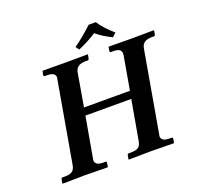

<svg xmlns="http://www.w3.org/2000/svg" viewBox="-137 -950 1129 1099"><g transform="rotate(-20 427.0 -401.0)"><path d="M641.1 -568.8Q642.1 -572.8 642.1 -582Q642.1 -612.8 594.2 -612.8H580.1Q571.3 -612.8 573.2 -621.1L577.1 -645L579.1 -646Q677.2 -645 715.8 -645Q715.8 -645 852.1 -646L854 -645L850.1 -621.1Q848.1 -613.3 840.8 -612.8H826.2Q772 -612.8 764.2 -568.8L678.2 -77.1Q676.3 -69.3 675.8 -64.9Q675.8 -32.7 724.1 -33.2H738.8Q745.6 -33.2 745.1 -23.9L741.2 -1L738.8 1Q636.7 -1 602.1 -1Q602.1 -1 465.8 1L463.9 -1L467.8 -23.9Q469.7 -32.7 478 -33.2H492.2Q522 -33.2 535.9 -43.2Q549.8 -53.2 554.2 -77.1L597.2 -320.8H317.9L274.9 -77.1Q272.9 -69.3 272.9 -64.9Q272.9 -32.7 321.8 -33.2H335.9Q343.3 -33.2 341.8 -23.9L337.9 -1L335.9 1Q234.9 -1 199.2 -1L63 1L61 -1L64.9 -23.9Q65.9 -32.7 75.2 -33.2H88.9Q118.7 -33.2 132.8 -43.2Q147 -53.2 151.9 -77.1L237.8 -568.8Q239.7 -576.7 240.2 -582Q240.2 -612.8 190.9 -612.8H176.8Q169.9 -612.8 169.9 -621.1L174.8 -645L176.8 -646Q273.9 -645 313 -645L450.2 -646L451.2 -645L446.8 -621.1Q444.8 -613.3 438 -612.8H423.8Q368.7 -612.8 360.8 -568.8L326.2 -367.2H606ZM556.2 -803.2Q585.9 -757.3 642.1 -709L619.1 -688Q564 -714.8 525.9 -747.1Q475.1 -713.9 414.1 -688L398.9 -709Q447.8 -742.2 513.2 -803.2Z"/></g></svg>

Font: Linux Libertine
Style: Semibold Italic
Weight: 600
Italic angle: -11.5°
Designer: Philipp H. Poll
Foundry: Philipp H. Poll
Version: Version 5.1.2 ; ttfautohint (v0.9)